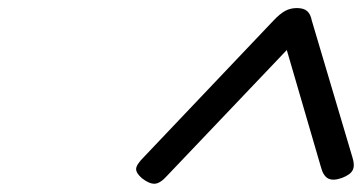

<svg xmlns="http://www.w3.org/2000/svg" viewBox="-20 -1308 897 476"><path d="M336 -918 658 -1257Q674 -1274 687 -1281Q700 -1288 716 -1288Q733 -1288 741.5 -1280.5Q750 -1273 753 -1257L854 -917Q860 -898 854.5 -886.5Q849 -875 828 -867Q806 -859 793.5 -865.5Q781 -872 775 -896L691 -1184L394 -872Q377 -853 363.5 -852.5Q350 -852 332 -866Q317 -879 317.5 -889.5Q318 -900 336 -918Z"/></svg>

Font: Playwrite NL
Style: Regular
Weight: 400
Designer: Veronika Burian, José Scaglione
Foundry: TypeTogether
Version: Version 1.002